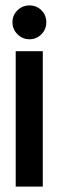

<svg xmlns="http://www.w3.org/2000/svg" viewBox="-20 -689 216 709"><path d="M38 -500H138V0H38ZM26 -607Q26 -633 44.5 -651Q63 -669 89 -669Q115 -669 133 -651Q151 -633 151 -607Q151 -581 133 -562.5Q115 -544 89 -544Q63 -544 44.5 -562.5Q26 -581 26 -607Z"/></svg>

Font: Piscolabis
Style: Regular
Weight: 400
Designer: Ariel Martín Pérez
Foundry: Tunera Type Foundry
Version: Version 1.000